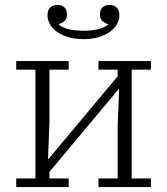

<svg xmlns="http://www.w3.org/2000/svg" viewBox="-20 -760 679 780"><path d="M46 -35H124V-477H46V-512H259V-477H181V-264L175 -114H177L458 -450V-477H380V-512H593V-477H515V-35H593V0H380V-35H458V-248L464 -398H462L181 -62V-35H259V0H46ZM319 -601Q283 -601 256 -609.5Q229 -618 210.5 -631.5Q192 -645 182.5 -662.5Q173 -680 173 -698Q173 -719 184 -729.5Q195 -740 213 -740Q231 -740 241.5 -730Q252 -720 252 -701Q252 -684 242.5 -675Q233 -666 219 -662V-660Q236 -646 263 -640.5Q290 -635 319 -635Q348 -635 375 -640.5Q402 -646 419 -660V-662Q405 -666 395.5 -675Q386 -684 386 -701Q386 -720 396.5 -730Q407 -740 425 -740Q443 -740 454 -729.5Q465 -719 465 -698Q465 -680 455.5 -662.5Q446 -645 427.5 -631.5Q409 -618 382 -609.5Q355 -601 319 -601Z"/></svg>

Font: IBM Plex Serif Light
Style: Regular
Weight: 300
Designer: Mike Abbink, Paul van der Laan, Pieter van Rosmalen
Foundry: Bold Monday
Version: Version 3.001